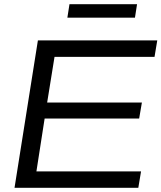

<svg xmlns="http://www.w3.org/2000/svg" viewBox="-20 -892 767 912"><path d="M49 0 160 -700H727L714 -622H239L204 -405H654L641 -329H192L153 -78H650L637 0ZM300 -808 310 -872H631L621 -808Z"/></svg>

Font: Georama Extended
Style: Italic
Weight: 400
Width: 7
Italic angle: -9°
Designer: Jean-Baptiste Levee
Foundry: Production Type
Version: Version 1.000